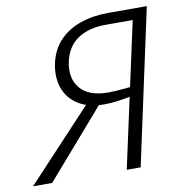

<svg xmlns="http://www.w3.org/2000/svg" viewBox="-97 -729 765 801"><g transform="rotate(-10 286.0 -329.0)"><path d="M376 0 509 -611H393Q325 -611 278.5 -581.5Q232 -552 217 -490Q201 -419 237.5 -375Q274 -331 356 -331Q369 -331 387 -332Q405 -333 425.5 -335Q446 -337 466 -339L460 -302Q425 -294 392 -289.5Q359 -285 332 -285Q265 -285 221.5 -312.5Q178 -340 162 -387.5Q146 -435 159 -493Q172 -548 207 -584.5Q242 -621 295 -639.5Q348 -658 413 -658H577L435 0ZM-21 0 280 -322 324 -304 60 0Z"/></g></svg>

Font: Ysabeau Infant Light
Style: Italic
Weight: 300
Italic angle: -12°
Designer: Christian Thalmann (Catharsis Fonts)
Version: Version 2.001;gftools[0.9.30]; featfreeze: ss01,ss02,lnum